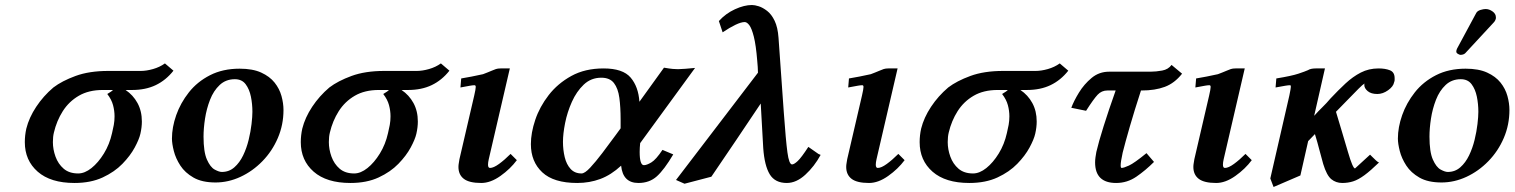

<svg xmlns="http://www.w3.org/2000/svg" viewBox="-20 -718 6044 766"><path d="M193 -369Q227 -395 281.5 -415Q336 -435 412 -435H542Q564 -435 590.5 -442.5Q617 -450 638 -465L672 -436Q642 -398 601.5 -378.5Q561 -359 507 -359H481Q511 -339 528.5 -307Q546 -275 546 -233Q546 -210 540 -184Q535 -162 517.5 -129.5Q500 -97 468.5 -64.5Q437 -32 389.5 -10Q342 12 277 12Q182 12 130.5 -33Q79 -78 79 -151Q79 -178 85 -205Q96 -249 124.5 -292Q153 -335 193 -369ZM292 -26Q318 -26 345 -47.5Q372 -69 394.5 -105.5Q417 -142 427 -187Q431 -203 434 -219.5Q437 -236 437 -254Q437 -276 431 -298.5Q425 -321 408 -343Q415 -347 423 -352.5Q431 -358 430 -359H390Q334 -359 294.5 -336Q255 -313 230.5 -274.5Q206 -236 195 -189Q193 -181 192 -171.5Q191 -162 191 -151Q191 -122 201.5 -93Q212 -64 234 -45Q256 -26 292 -26Z M666 -165Q666 -210 683 -258.5Q700 -307 733.5 -349.5Q767 -392 818 -418Q869 -444 936 -444Q988 -444 1022 -428.5Q1056 -413 1075.5 -388.5Q1095 -364 1103 -335Q1111 -306 1111 -279Q1111 -220 1088.5 -167.5Q1066 -115 1027 -75Q988 -35 939.5 -12.5Q891 10 840 10Q786 10 752 -9.5Q718 -29 699.5 -57.5Q681 -86 673.5 -115.5Q666 -145 666 -165ZM792 -173Q792 -112 805.5 -81.5Q819 -51 836.5 -41.5Q854 -32 865 -32Q894 -32 915 -50.5Q936 -69 950 -98Q964 -127 972 -160Q980 -193 983.5 -223Q987 -253 987 -272Q987 -303 981 -332.5Q975 -362 960 -382Q945 -402 917 -402Q881 -402 856.5 -379Q832 -356 818 -320Q804 -284 798 -245Q792 -206 792 -173Z M1294 -369Q1328 -395 1382.5 -415Q1437 -435 1513 -435H1643Q1665 -435 1691.5 -442.5Q1718 -450 1739 -465L1773 -436Q1743 -398 1702.5 -378.5Q1662 -359 1608 -359H1582Q1612 -339 1629.5 -307Q1647 -275 1647 -233Q1647 -210 1641 -184Q1636 -162 1618.5 -129.5Q1601 -97 1569.5 -64.5Q1538 -32 1490.5 -10Q1443 12 1378 12Q1283 12 1231.5 -33Q1180 -78 1180 -151Q1180 -178 1186 -205Q1197 -249 1225.5 -292Q1254 -335 1294 -369ZM1393 -26Q1419 -26 1446 -47.5Q1473 -69 1495.5 -105.5Q1518 -142 1528 -187Q1532 -203 1535 -219.5Q1538 -236 1538 -254Q1538 -276 1532 -298.5Q1526 -321 1509 -343Q1516 -347 1524 -352.5Q1532 -358 1531 -359H1491Q1435 -359 1395.5 -336Q1356 -313 1331.5 -274.5Q1307 -236 1296 -189Q1294 -181 1293 -171.5Q1292 -162 1292 -151Q1292 -122 1302.5 -93Q1313 -64 1335 -45Q1357 -26 1393 -26Z M2014 -445 1930 -83Q1927 -70 1927 -61Q1927 -48 1935 -48Q1949 -48 1971 -64Q1993 -80 2017 -104L2042 -79Q2016 -44 1976.5 -16Q1937 12 1900 12Q1852 12 1830.5 -4.5Q1809 -21 1809 -52Q1809 -60 1810.5 -67.5Q1812 -75 1813 -83L1872 -337Q1878 -363 1878 -371Q1878 -378 1873 -378Q1866 -378 1855 -376Q1844 -374 1817 -369L1820 -405Q1834 -407 1861.5 -412.5Q1889 -418 1907 -422Q1915 -425 1925 -429Q1935 -433 1942 -436Q1951 -440 1958.5 -442.5Q1966 -445 1977 -445Z M2388 -445Q2465 -445 2496 -408.5Q2527 -372 2531 -312L2629 -448Q2652 -444 2664 -443Q2676 -442 2685 -442Q2696 -442 2713.5 -443.5Q2731 -445 2753 -447L2534 -147Q2533 -138 2532.5 -129Q2532 -120 2532 -112Q2532 -59 2549 -59Q2560 -59 2578.5 -70Q2597 -81 2623 -120L2666 -102Q2630 -41 2600.5 -14.5Q2571 12 2527 12Q2465 12 2458 -57Q2418 -20 2375 -4Q2332 12 2283 12Q2189 12 2143.5 -30.5Q2098 -73 2098 -143Q2098 -188 2115.5 -240Q2133 -292 2169 -338.5Q2205 -385 2259.5 -415Q2314 -445 2388 -445ZM2456 -206V-241Q2456 -290 2451 -327.5Q2446 -365 2429.5 -386.5Q2413 -408 2379 -408Q2338 -408 2309 -380.5Q2280 -353 2261.5 -311.5Q2243 -270 2234.5 -227Q2226 -184 2226 -152Q2226 -120 2233 -91Q2240 -62 2256.5 -44Q2273 -26 2300 -26Q2313 -26 2334.5 -49Q2356 -72 2383 -107.5Q2410 -143 2437 -180Z M3245 -104 3254 -100Q3229 -54 3193 -21Q3157 12 3119 12Q3072 12 3051 -22.5Q3030 -57 3025 -127L3015 -305Q2966 -232 2917 -159Q2868 -86 2818 -13L2711 15L2677 0L3004 -428Q3004 -439 3003 -451.5Q3002 -464 3001 -476Q2996 -538 2987.5 -571.5Q2979 -605 2969.5 -617.5Q2960 -630 2951 -630Q2937 -630 2914 -619Q2891 -608 2863 -589L2848 -634Q2875 -664 2912 -681Q2949 -698 2980 -698Q2991 -698 3007 -693Q3023 -688 3040.5 -674.5Q3058 -661 3070.5 -635Q3083 -609 3086 -567L3107 -270Q3115 -158 3121.5 -110Q3128 -62 3140 -62Q3148 -62 3162.5 -75.5Q3177 -89 3205 -132Z M3561 -445 3477 -83Q3474 -70 3474 -61Q3474 -48 3482 -48Q3496 -48 3518 -64Q3540 -80 3564 -104L3589 -79Q3563 -44 3523.5 -16Q3484 12 3447 12Q3399 12 3377.5 -4.5Q3356 -21 3356 -52Q3356 -60 3357.5 -67.5Q3359 -75 3360 -83L3419 -337Q3425 -363 3425 -371Q3425 -378 3420 -378Q3413 -378 3402 -376Q3391 -374 3364 -369L3367 -405Q3381 -407 3408.5 -412.5Q3436 -418 3454 -422Q3462 -425 3472 -429Q3482 -433 3489 -436Q3498 -440 3505.5 -442.5Q3513 -445 3524 -445Z M3763 -369Q3797 -395 3851.5 -415Q3906 -435 3982 -435H4112Q4134 -435 4160.5 -442.5Q4187 -450 4208 -465L4242 -436Q4212 -398 4171.5 -378.5Q4131 -359 4077 -359H4051Q4081 -339 4098.5 -307Q4116 -275 4116 -233Q4116 -210 4110 -184Q4105 -162 4087.5 -129.5Q4070 -97 4038.5 -64.5Q4007 -32 3959.5 -10Q3912 12 3847 12Q3752 12 3700.5 -33Q3649 -78 3649 -151Q3649 -178 3655 -205Q3666 -249 3694.5 -292Q3723 -335 3763 -369ZM3862 -26Q3888 -26 3915 -47.5Q3942 -69 3964.5 -105.5Q3987 -142 3997 -187Q4001 -203 4004 -219.5Q4007 -236 4007 -254Q4007 -276 4001 -298.5Q3995 -321 3978 -343Q3985 -347 3993 -352.5Q4001 -358 4000 -359H3960Q3904 -359 3864.5 -336Q3825 -313 3800.5 -274.5Q3776 -236 3765 -189Q3763 -181 3762 -171.5Q3761 -162 3761 -151Q3761 -122 3771.5 -93Q3782 -64 3804 -45Q3826 -26 3862 -26Z M4405 -432H4570Q4592 -432 4616.5 -436.5Q4641 -441 4654 -459L4696 -424Q4666 -386 4627 -371.5Q4588 -357 4535 -357H4532Q4506 -277 4487.5 -213Q4469 -149 4459 -109Q4455 -90 4453 -78Q4451 -66 4451 -58Q4451 -48 4455 -48Q4463 -48 4484 -57.5Q4505 -67 4554 -107L4584 -72Q4550 -38 4513.5 -13Q4477 12 4433 12Q4349 12 4349 -70Q4349 -80 4350.5 -90.5Q4352 -101 4354 -112Q4363 -151 4383 -214.5Q4403 -278 4431 -357H4398Q4375 -357 4359 -340Q4343 -323 4313 -276L4254 -288Q4264 -315 4284.5 -348.5Q4305 -382 4335 -407Q4365 -432 4405 -432Z M4946 -445 4862 -83Q4859 -70 4859 -61Q4859 -48 4867 -48Q4881 -48 4903 -64Q4925 -80 4949 -104L4974 -79Q4948 -44 4908.5 -16Q4869 12 4832 12Q4784 12 4762.5 -4.5Q4741 -21 4741 -52Q4741 -60 4742.5 -67.5Q4744 -75 4745 -83L4804 -337Q4810 -363 4810 -371Q4810 -378 4805 -378Q4798 -378 4787 -376Q4776 -374 4749 -369L4752 -405Q4766 -407 4793.5 -412.5Q4821 -418 4839 -422Q4847 -425 4857 -429Q4867 -433 4874 -436Q4883 -440 4890.5 -442.5Q4898 -445 4909 -445Z M5542 -390Q5539 -373 5518 -358Q5497 -343 5475 -343Q5450 -343 5436.5 -354.5Q5423 -366 5423 -379Q5423 -383 5424 -385Q5417 -381 5400 -364Q5383 -347 5352 -315L5310 -272Q5322 -232 5334 -192Q5346 -152 5358 -111Q5377 -46 5386 -46Q5386 -46 5446 -101Q5446 -101 5453.5 -93.5Q5461 -86 5469.5 -78Q5478 -70 5482 -70Q5448 -37 5423.5 -19Q5399 -1 5378.5 5.5Q5358 12 5335 12Q5310 12 5291.5 -3Q5273 -18 5259 -64Q5249 -99 5243 -123Q5237 -147 5226 -183L5199 -155L5168 -18L5061 28L5048 -6L5124 -337Q5130 -366 5130 -372Q5130 -378 5127 -378Q5120 -378 5108 -376Q5096 -374 5069 -369L5072 -405Q5133 -415 5160 -424Q5187 -433 5198 -438Q5209 -445 5229 -445H5266L5223 -256Q5240 -275 5256 -290.5Q5272 -306 5288 -325Q5319 -358 5348 -385Q5377 -412 5409 -428.5Q5441 -445 5480 -445Q5507 -445 5525.5 -437.5Q5544 -430 5544 -406Q5544 -402 5544 -398.5Q5544 -395 5542 -390Z M5557 -165Q5557 -210 5574 -258.5Q5591 -307 5624.5 -349.5Q5658 -392 5709 -418Q5760 -444 5827 -444Q5879 -444 5913 -428.5Q5947 -413 5966.5 -388.5Q5986 -364 5994 -335Q6002 -306 6002 -279Q6002 -220 5979.5 -167.5Q5957 -115 5918 -75Q5879 -35 5830.5 -12.5Q5782 10 5731 10Q5677 10 5643 -9.5Q5609 -29 5590.5 -57.5Q5572 -86 5564.5 -115.5Q5557 -145 5557 -165ZM5683 -173Q5683 -112 5696.5 -81.5Q5710 -51 5727.5 -41.5Q5745 -32 5756 -32Q5785 -32 5806 -50.5Q5827 -69 5841 -98Q5855 -127 5863 -160Q5871 -193 5874.5 -223Q5878 -253 5878 -272Q5878 -303 5872 -332.5Q5866 -362 5851 -382Q5836 -402 5808 -402Q5772 -402 5747.5 -379Q5723 -356 5709 -320Q5695 -284 5689 -245Q5683 -206 5683 -173ZM5907 -682Q5921 -682 5934.5 -672.5Q5948 -663 5948 -649V-645Q5946 -635 5939 -628L5826 -506Q5822 -502 5816.5 -500.5Q5811 -499 5808 -499Q5803 -499 5796.5 -503Q5790 -507 5790 -512Q5790 -518 5793 -524L5870 -667Q5875 -675 5887 -678.5Q5899 -682 5907 -682Z"/></svg>

Font: Libertinus Serif Semibold Italic
Style: Regular
Weight: 600
Italic angle: -11.5°
Designer: Philipp H. Poll, Khaled Hosny
Foundry: Caleb Maclennan
Version: Version 7.051;RELEASE